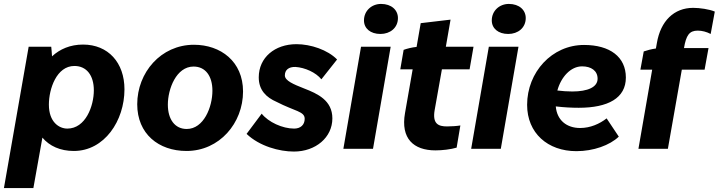

<svg xmlns="http://www.w3.org/2000/svg" viewBox="-44 -758 3661 978"><path d="M-24 200H126L172 -57C208 -14 263 11 332 11C488 11 590 -143 590 -303C590 -439 507 -531 379 -531C314 -531 261 -508 221 -471C220 -490 218 -509 217 -520H102ZM299 -103C257 -103 205 -136 205 -225C205 -305 244 -422 335 -422C397 -422 434 -374 434 -298C434 -218 392 -103 299 -103Z M906 11C1074 11 1194 -131 1194 -292C1194 -445 1080 -530 944 -530C775 -530 655 -388 655 -227C655 -76 764 11 906 11ZM907 -101C847 -101 811 -150 811 -225C811 -305 854 -419 942 -419C1003 -419 1038 -370 1038 -296C1038 -213 994 -101 907 -101Z M1453 14C1564 14 1649 -58 1649 -155C1649 -247 1573 -281 1506 -307C1450 -329 1407 -347 1407 -374C1407 -402 1427 -418 1461 -417C1509 -414 1565 -389 1593 -354L1673 -455C1625 -504 1539 -533 1466 -533C1356 -533 1274 -465 1274 -364C1274 -299 1312 -262 1365 -239C1458 -191 1508 -191 1508 -153C1508 -122 1487 -103 1454 -103C1395 -103 1323 -136 1289 -179L1212 -76C1278 -13 1379 14 1453 14Z M1705 0H1856L1946 -520H1795ZM1894 -585C1943 -585 1983 -616 1983 -666C1983 -707 1950 -738 1897 -738C1849 -738 1810 -703 1810 -654C1810 -613 1843 -585 1894 -585Z M2174 8C2209 8 2252 3 2282 -6L2301 -119C2285 -116 2254 -114 2233 -114C2189 -114 2158 -127 2170 -197L2207 -405H2348L2368 -520H2227L2251 -658L2099 -640L2078 -519C2055 -517 2028 -510 2012 -504L1995 -405H2058L2019 -182C1996 -52 2063 8 2174 8Z M2356 0H2507L2597 -520H2446ZM2545 -585C2594 -585 2634 -616 2634 -666C2634 -707 2601 -738 2548 -738C2500 -738 2461 -703 2461 -654C2461 -613 2494 -585 2545 -585Z M2892 12C2979 12 3062 -18 3108 -62L3046 -155C3010 -127 2963 -106 2911 -106C2843 -106 2793 -145 2787 -216C2829 -211 2868 -209 2904 -209C3053 -209 3144 -258 3144 -363C3144 -468 3063 -529 2931 -529C2767 -529 2641 -390 2641 -224C2641 -80 2746 12 2892 12ZM2795 -297C2814 -366 2863 -420 2921 -420C2967 -420 3000 -398 3000 -357C3000 -314 2950 -292 2871 -292C2846 -292 2820 -294 2795 -297Z M3235 -496 3218 -403H3278L3208 0H3358L3429 -403H3545L3565 -513H3440C3451 -578 3467 -602 3510 -602C3532 -602 3555 -596 3576 -585L3597 -699C3569 -711 3520 -718 3487 -718C3389 -718 3321 -651 3302 -539L3297 -511C3275 -508 3252 -502 3235 -496Z"/></svg>

Font: Fixel Text 20240404
Style: Bold Italic
Weight: 700
Width: 4
Italic angle: -10°
Designer: AlfaBravo + MacPaw
Foundry: Kyrylo Tkachov, Marchela Mozhyna, Serhii Makarenko, Maria Weinstein, Zakhar Kryvoshyya
Version: Version 1.211;Glyphs 3.2 (3225)